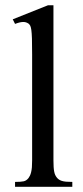

<svg xmlns="http://www.w3.org/2000/svg" viewBox="-20 -715 318 735"><path d="M37.6 0V-18.6Q60.1 -18.6 70.8 -21Q81.5 -23.4 89.4 -33.7Q92.3 -37.6 94.7 -42.7Q97.2 -47.9 99.1 -55.7Q101.1 -63.5 102.1 -74.5Q103 -85.4 103 -101.1V-506.8Q103 -544.9 102.3 -566.9Q101.6 -588.9 99.9 -600.6Q98.1 -612.3 95.7 -616.7Q93.3 -621.1 89.4 -624.5Q85 -627.4 80.1 -629.2Q75.2 -630.9 69.3 -630.9Q63.5 -630.9 55.7 -629.2Q47.9 -627.4 37.6 -623.5L28.8 -641.1L163.6 -694.8H184.6V-101.1Q184.6 -86.4 185.3 -75.9Q186 -65.4 187.5 -57.9Q189 -50.3 191.4 -45.2Q193.8 -40 197.3 -35.6Q200.7 -31.2 205.1 -28.1Q209.5 -24.9 216.1 -22.7Q222.7 -20.5 232.7 -19.5Q242.7 -18.6 256.8 -18.6V0Z"/></svg>

Font: Campania
Style: Regular
Weight: 400
Version: Version 2.009